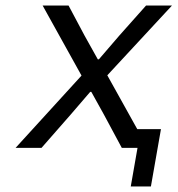

<svg xmlns="http://www.w3.org/2000/svg" viewBox="-20 -536 644 696"><path d="M421.5 0 356.5 -121 311 -203H307L236.5 -121L130.5 0H36.5L275.5 -262L134.5 -516H228.5L286.5 -407L334.5 -321H338.5L412.5 -407L509.5 -516H603.5L369 -263L477.5 -68H563.5L527 140H454L478.5 0Z"/></svg>

Font: JuliaMono Light
Style: Italic
Weight: 300
Italic angle: -9°
Monospace: yes
Designer: cormullion
Foundry: corm
Version: Version 0.054; ttfautohint (v1.8.4)